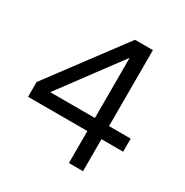

<svg xmlns="http://www.w3.org/2000/svg" viewBox="-163 -835 931 967"><g transform="rotate(30 302.5 -352.0)"><path d="M369 0V-186H24V-272L347 -704H451V-262H577V-186H451V0ZM109 -262H369V-612Z"/></g></svg>

Font: Prodigy Sans
Style: Regular
Weight: 400
Designer: Wei Huang
Foundry: Wei Huang
Version: Version 1.003; ttfautohint (v1.8.3)